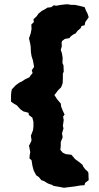

<svg xmlns="http://www.w3.org/2000/svg" viewBox="-20 -792 466 907"><path d="M33 -355 36 -370 55 -390 72 -402 83 -407 98 -417 119 -427 124 -435 134 -447 130 -460 141 -476 136 -505 129 -527 126 -546 125 -571 123 -584 117 -611 125 -634 129 -655 128 -676 140 -688 138 -701 154 -716 161 -727 178 -741 192 -748 204 -756 222 -758 234 -767 246 -765 268 -769 297 -772 318 -769H334L357 -764L380 -758L386 -742L393 -729L399 -711L396 -706L383 -688L380 -673L365 -669L361 -659L346 -646L337 -634L326 -629L313 -619L308 -612L286 -608L273 -598L271 -590L272 -573L267 -557L273 -538L276 -518L275 -494L280 -483L281 -453L277 -445V-423L276 -399L269 -380L254 -365L248 -357L237 -343L250 -323L267 -303L269 -288L277 -268L285 -251L278 -241L281 -225L277 -197L280 -186L273 -162L276 -143L267 -121V-103L265 -84L276 -71L290 -64L317 -61L325 -52L334 -41L349 -30L356 -25L370 -13L373 -5L383 8L396 20L398 28V38L399 59L382 72L379 83L361 84L331 89L314 91L282 95L267 92L233 86L227 82L207 75L187 63L175 59L164 45L151 36L140 15L137 6L133 -10L129 -35L119 -44L121 -64L123 -73L117 -104L124 -117L129 -129L126 -151L136 -177L138 -194V-216L133 -236L116 -249L115 -259L90 -266L76 -276L60 -294L43 -304L32 -312V-338Z"/></svg>

Font: Winky Rough
Style: Bold
Weight: 700
Designer: Simon Atzbach
Foundry: typofactur
Version: Version 1.206; ttfautohint (v1.8.4.7-5d5b)